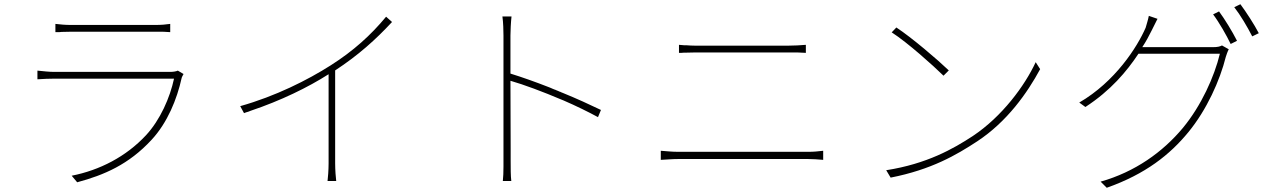

<svg xmlns="http://www.w3.org/2000/svg" viewBox="-20 -837 6040 908"><path d="M785 -724C765 -721 744 -719 713 -719H318C288 -719 267 -721 242 -724V-685C248 -685 254 -685 261 -685L270 -686C285 -686 300 -687 318 -687H718C746 -687 766 -687 785 -685V-724ZM697 -176C772 -257 817 -368 839 -468C840 -473 845 -481 848 -487L821 -503C813 -499 797 -497 785 -497H236C213 -497 187 -500 157 -503V-462C187 -464 213 -465 236 -465H803C784 -376 738 -270 670 -197C576 -96 451 -32 319 -6L345 25C472 -9 589 -59 697 -176Z M1565 -65V-504C1675 -576 1757 -650 1834 -733L1806 -758C1733 -670 1651 -596 1544 -528C1434 -458 1283 -382 1116 -335L1134 -302C1141 -305 1148 -307 1155 -309L1165 -313C1308 -361 1437 -424 1534 -486V-65C1534 -34 1531 5 1529 19H1570C1568 5 1565 -34 1565 -65Z M2394 -455C2457 -437 2548 -403 2635 -366L2645 -362C2705 -336 2762 -308 2808 -283L2822 -317C2770 -342 2707 -371 2643 -397L2633 -401C2632 -402 2630 -403 2628 -403L2619 -407L2609 -411C2607 -412 2606 -413 2604 -413L2594 -417L2585 -421L2575 -425C2511 -450 2449 -472 2394 -489V-669C2394 -688 2396 -733 2399 -759H2356C2360 -732 2361 -690 2361 -669V-70C2361 -67 2361 -63 2361 -60V-49C2361 -24 2360 1 2358 19H2398C2395 -5 2395 -42 2395 -76V-106V-109V-118V-122V-133C2395 -202 2394 -330 2394 -455Z M3791 -625C3765 -623 3737 -621 3705 -621H3271C3253 -621 3239 -622 3225 -623H3215C3208 -624 3200 -624 3191 -625V-587C3200 -587 3208 -587 3215 -588H3225C3239 -588 3253 -589 3271 -589H3715C3742 -589 3768 -589 3791 -587V-625ZM3873 -124C3849 -121 3827 -119 3801 -119H3189C3156 -119 3134 -122 3105 -124V-81C3134 -82 3156 -85 3189 -85H3801C3825 -85 3849 -83 3873 -81V-124Z M4467 -504C4415 -554 4291 -660 4219 -707L4197 -684C4273 -635 4393 -527 4442 -479L4467 -504ZM4602 -169C4743 -262 4838 -397 4899 -510L4878 -543C4826 -431 4719 -286 4581 -194C4488 -133 4363 -62 4171 -32L4192 3C4385 -35 4503 -104 4602 -169Z M5933 -680C5913 -719 5873 -781 5846 -817L5817 -803C5846 -766 5879 -710 5902 -665L5933 -680ZM5830 -644C5808 -688 5771 -748 5745 -783L5717 -769C5745 -732 5781 -669 5800 -629L5830 -644ZM5600 -212C5687 -318 5749 -456 5777 -568C5779 -575 5786 -595 5791 -604L5759 -622C5749 -617 5739 -614 5716 -614H5382C5400 -641 5414 -668 5426 -692C5434 -708 5445 -731 5454 -748L5413 -762C5410 -745 5401 -717 5398 -706C5358 -614 5254 -451 5084 -352L5113 -331C5233 -409 5309 -500 5364 -583H5749C5723 -475 5661 -337 5574 -232C5479 -118 5348 -24 5185 22L5214 51C5398 -14 5513 -106 5600 -212Z"/></svg>

Font: Glow Sans SC Normal ExtraLight
Style: Regular
Weight: 200
Designer: Ryoko NISHIZUKA (kana, bopomofo & ideographs); Paul D. Hunt (Latin, Greek & Cyrillic); Sandoll Communications, Soo-young
Version: Version 0.93